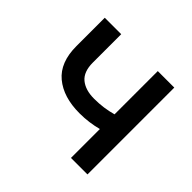

<svg xmlns="http://www.w3.org/2000/svg" viewBox="-137 -700 853 853"><g transform="rotate(45 290.0 -273.5)"><path d="M509.2 -545.5V0H405.5V-181.5Q379.6 -174.7 351.2 -170.8Q322.8 -166.9 291.9 -166.9Q190.7 -166.9 131 -216.4Q71.4 -266 71.4 -368.3V-546.5H174.7V-368.3Q174.7 -310.4 206.1 -284.4Q237.6 -258.5 291.9 -258.5Q323.2 -258.5 350.9 -262.4Q378.6 -266.3 405.5 -273.8V-545.5Z"/></g></svg>

Font: Inter Zeller Medium
Style: Regular
Weight: 500
Designer: Rasmus Andersson; Joe Bland
Foundry: zeller
Version: Version 3.015;git-dec3a8cb1